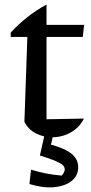

<svg xmlns="http://www.w3.org/2000/svg" viewBox="-20 -593 398 842"><path d="M184 -573V-484H349L343 -431H184V-70L348 -73Q335 -46 312.5 -27.5Q290 -9 263.5 0Q237 9 209 9Q171 9 137.5 -8Q104 -25 87 -59L100 -431H27V-450Q60 -486 99 -517Q138 -548 184 -573ZM109 214 116 151Q152 162 183.5 168Q215 174 250 177Q256 172 260 164Q264 156 264 150Q264 139 254.5 130.5Q245 122 221.5 112Q198 102 155 89L180 35Q256 53 289.5 78Q323 103 323 140Q323 178 293.5 201Q264 224 215.5 228Q167 232 109 214ZM178 -14H216L193 89H155Z"/></svg>

Font: Piazzolla 24pt Medium
Style: Regular
Weight: 500
Designer: Juan Pablo del Peral
Foundry: Huerta Tipografica
Version: Version 2.005